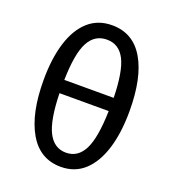

<svg xmlns="http://www.w3.org/2000/svg" viewBox="-141 -877 897 997"><g transform="rotate(20 307.5 -378.5)"><path d="M308.7 -769.7Q424.6 -769.7 484.9 -667.7Q545.1 -565.6 545.1 -381.5Q545.1 -261 517.7 -172.6Q490.3 -84.1 437.4 -35.6Q384.6 12.8 307.7 12.8Q191.8 12.8 131 -92.1Q70.3 -196.9 70.3 -380.5Q70.3 -501 97.7 -588.2Q125.1 -675.4 178.2 -722.6Q231.3 -769.7 308.7 -769.7ZM308.7 -690.3Q241.5 -690.3 207.9 -626.9Q174.4 -563.6 171.3 -417.9H444.1Q441 -563.6 408.2 -626.9Q375.4 -690.3 308.7 -690.3ZM443.1 -344.6H171.3Q174.9 -195.9 208.5 -130.8Q242.1 -65.6 307.7 -65.6Q373.3 -65.6 406.4 -130.8Q439.5 -195.9 443.1 -344.6Z"/></g></svg>

Font: Fira Code Retina
Style: Regular
Weight: 450
Monospace: yes
Designer: Carrois Corporate, Edenspiekermann AG, Nikita Prokopov
Foundry: Carrois Corporate, Edenspiekermann AG, Nikita Prokopov
Version: Version 6.002